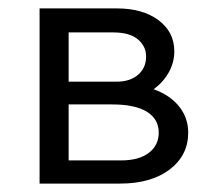

<svg xmlns="http://www.w3.org/2000/svg" viewBox="-20 -436 503 456"><path d="M427 -121Q427 -67 383 -33.5Q339 0 265 0H74V-416H258Q319 -416 356.5 -388Q394 -360 394 -314Q394 -288 381 -264.5Q368 -241 345 -224Q384 -210 405.5 -183Q427 -156 427 -121ZM143 -359V-242H257Q289 -242 308 -258.5Q327 -275 327 -302Q327 -326 307.5 -342.5Q288 -359 249 -359ZM357 -121Q357 -153 329 -170.5Q301 -188 246 -188H143V-55H267Q310 -55 333.5 -73Q357 -91 357 -121Z"/></svg>

Font: Ysabeau Medium
Style: Regular
Weight: 500
Designer: Christian Thalmann (Catharsis Fonts)
Version: Version 0.003